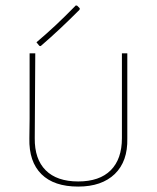

<svg xmlns="http://www.w3.org/2000/svg" viewBox="-20 -689 581 712"><path d="M452.1 -175.8Q454.1 -90.8 405.8 -43.9Q357.4 2.9 270 2.9Q180.2 2.9 133.8 -43Q86.9 -89.4 88.9 -175.8L89.8 -248V-491.2H110.8L108.9 -176.8Q107.9 -99.1 149.4 -57.6Q190.9 -16.1 270 -16.1Q349.1 -16.1 390.6 -57.6Q432.1 -99.1 432.1 -176.8V-491.2H452.1ZM275.9 -658.2 274.9 -652.8Q235.4 -613.3 204.1 -584Q168.9 -550.8 130.9 -518.1L126 -519L115.2 -532.2Q148.4 -560.1 185.1 -594.2Q220.2 -627 261.2 -668.9L266.1 -668Z"/></svg>

Font: Datalegreya
Style: Thin
Weight: 250
Designer: Figs Lab
Foundry: Figs Lab
Version: Version 1.002;PS 001.002;hotconv 1.0.70;makeotf.lib2.5.58329